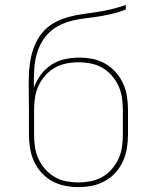

<svg xmlns="http://www.w3.org/2000/svg" viewBox="-20 -755 640 783"><path d="M300 8Q272 8 244.5 2.5Q217 -3 192.5 -16.5Q168 -30 149 -51Q130 -72 118.5 -97.5Q107 -123 102.5 -151Q98 -179 98 -207V-305Q98 -331 97.5 -357Q97 -383 97 -409Q97 -439 99 -468.5Q101 -498 107.5 -526.5Q114 -555 127 -582Q140 -609 160.5 -630.5Q181 -652 207.5 -665.5Q234 -679 262.5 -686.5Q291 -694 320 -698Q349 -702 378.5 -706.5Q408 -711 436.5 -718Q465 -725 493 -735V-716Q467 -706 440.5 -699.5Q414 -693 387 -688.5Q360 -684 333 -681Q306 -678 279.5 -672Q253 -666 228 -654.5Q203 -643 183 -624.5Q163 -606 149.5 -582Q136 -558 129 -531.5Q122 -505 120 -477.5Q118 -450 118 -423V-397Q128 -425 146 -449.5Q164 -474 189 -490.5Q214 -507 243.5 -513.5Q273 -520 303 -520Q331 -520 358.5 -514.5Q386 -509 410 -495Q434 -481 452.5 -460Q471 -439 482.5 -413.5Q494 -388 498 -360.5Q502 -333 502 -305V-207Q502 -179 497.5 -151Q493 -123 481.5 -97.5Q470 -72 451 -51Q432 -30 407.5 -16.5Q383 -3 355.5 2.5Q328 8 300 8ZM300 -11Q325 -11 350.5 -16Q376 -21 397.5 -33.5Q419 -46 436 -65.5Q453 -85 463.5 -108Q474 -131 477.5 -156Q481 -181 481 -207V-305Q481 -331 477.5 -356Q474 -381 463.5 -404Q453 -427 436 -446.5Q419 -466 397.5 -478.5Q376 -491 350.5 -496Q325 -501 300 -501Q275 -501 250 -496Q225 -491 203 -478.5Q181 -466 164 -446.5Q147 -427 136.5 -404Q126 -381 122.5 -356Q119 -331 119 -305V-207Q119 -181 122.5 -156Q126 -131 136.5 -108Q147 -85 164 -65.5Q181 -46 202.5 -33.5Q224 -21 249.5 -16Q275 -11 300 -11Z"/></svg>

Font: Iosevka HT Thin Extended
Style: Regular
Weight: 100
Width: 7
Monospace: yes
Designer: Belleve Invis
Foundry: Belleve Invis
Version: Version 32.3.0; ttfautohint (v1.8.4)